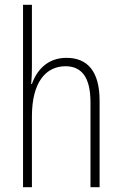

<svg xmlns="http://www.w3.org/2000/svg" viewBox="-20 -780 507 800"><path d="M113 -503V-760H76V0H113V-295C113 -439 172 -504 253 -504C317 -504 357 -462 357 -354V0H395V-360C395 -481 346 -539 257 -539C176 -539 132 -485 113 -430H110C112 -454 113 -473 113 -503Z"/></svg>

Font: Noto Sans Tamil Condensed ExtraLight
Style: Regular
Weight: 200
Width: 3
Designer: Jelle Bosma - Monotype Design Team
Foundry: Monotype Imaging Inc.
Version: Version 2.004